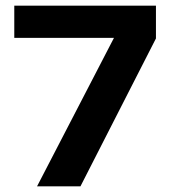

<svg xmlns="http://www.w3.org/2000/svg" viewBox="-20 -659 604 679"><path d="M111 0 383 -525H30.5V-639H531.5V-523L264.5 0Z"/></svg>

Font: Anek Gujarati SemiExpanded SemiBold
Style: Regular
Weight: 600
Width: 6
Designer: Mrunmayee Ghaisas (Gujarati), Yesha Goshar (Latin)
Foundry: Ek Type
Version: Version 1.003